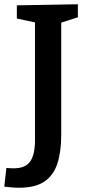

<svg xmlns="http://www.w3.org/2000/svg" viewBox="-56 -722 414 900"><path d="M23 -697 309 -702V-641L231 -616V-89Q231 -11 213 44.5Q195 100 152 129Q109 158 33 158Q16 158 -0.5 156.5Q-17 155 -36 153L-26 65Q-16 66 -8.5 66.5Q-1 67 8 67Q63 67 85.5 35Q108 3 108 -65V-617L23 -635Z"/></svg>

Font: Bitter SemiBold
Style: Regular
Weight: 600
Designer: Sol Matas, and Bitter project Authors
Foundry: Sol Matas
Version: Version 2.001